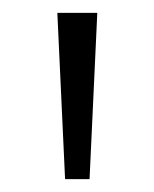

<svg xmlns="http://www.w3.org/2000/svg" viewBox="-20 -734 239 298"><path d="M131 -714H69L81 -456H119Z"/></svg>

Font: Noto Sans Meetei Mayek Light
Style: Regular
Weight: 300
Designer: Monotype Design Team and Neelakash Kshetrimayum
Foundry: Monotype Imaging Inc.
Version: Version 2.002